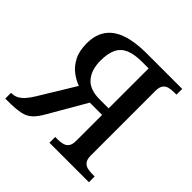

<svg xmlns="http://www.w3.org/2000/svg" viewBox="-192 -877 1039 1039"><g transform="rotate(45 328.0 -357.0)"><path d="M-10 0V-44H-7Q14 -44 31.5 -53Q49 -62 65 -79.5Q81 -97 98 -125L223 -330Q190 -342 160 -365Q130 -388 110 -426.5Q90 -465 90 -523Q90 -588 120 -630.5Q150 -673 209.5 -693.5Q269 -714 357 -714H630V-670H611Q591 -670 573.5 -665.5Q556 -661 545.5 -647Q535 -633 535 -603V-110Q535 -81 545.5 -67Q556 -53 573.5 -48.5Q591 -44 611 -44H630V0H328V-44H347Q367 -44 384.5 -48.5Q402 -53 412.5 -67Q423 -81 423 -110V-308H329L205 -94Q183 -55 160.5 -34.5Q138 -14 103 -7Q68 0 8 0ZM354 -358H423V-664H373Q314 -664 278 -648.5Q242 -633 225.5 -599Q209 -565 209 -510Q209 -439 244 -398.5Q279 -358 354 -358Z"/></g></svg>

Font: ET Text
Style: Regular
Weight: 470
Designer: Monotype Design Team
Foundry: Monotype Imaging Inc.
Version: Version 2.009